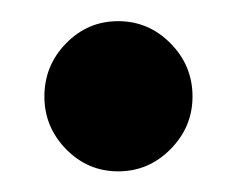

<svg xmlns="http://www.w3.org/2000/svg" viewBox="-20 -146 234 186"><path d="M94.5 20Q65 20 44 -1.5Q23 -23 23 -52.5Q23 -82.5 44 -104Q65 -125.5 94.5 -125.5Q124 -125.5 145.2 -104Q166.5 -82.5 166.5 -52.5Q166.5 -23 145.2 -1.5Q124 20 94.5 20Z"/></svg>

Font: Imbue 50pt ExtraBold
Style: Regular
Weight: 800
Designer: Tyler Finck
Foundry: Etcetera Type Company
Version: Version 1.102; ttfautohint (v1.8.3)